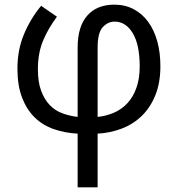

<svg xmlns="http://www.w3.org/2000/svg" viewBox="-20 -566 765 826"><path d="M157 -541 225 -494Q188 -445 165.5 -391.5Q143 -338 143 -268Q143 -213 157 -175.5Q171 -138 194 -114Q217 -90 248.5 -78.5Q280 -67 314 -63V-361Q314 -452 355.5 -499Q397 -546 472 -546Q518 -546 555 -526.5Q592 -507 617.5 -472Q643 -437 656.5 -388.5Q670 -340 670 -281Q670 -209 648 -155.5Q626 -102 589 -66.5Q552 -31 503 -12.5Q454 6 400 9V240H314V9Q259 6 211.5 -10.5Q164 -27 129.5 -60.5Q95 -94 75 -146Q55 -198 55 -271Q55 -352 83.5 -419.5Q112 -487 157 -541ZM400 -63Q438 -67 471 -81.5Q504 -96 528.5 -122.5Q553 -149 567 -188.5Q581 -228 581 -280Q581 -374 551 -423.5Q521 -473 473 -473Q444 -473 422 -449Q400 -425 400 -362Z"/></svg>

Font: BC Sans
Style: Regular
Weight: 400
Designer: Monotype Design Team
Province of B.C.
Foundry: Monotype Imaging Inc.
Version: Version 2.000;GOOG;noto-source:20170915:90ef993387c0